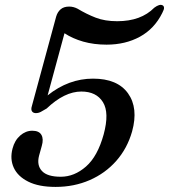

<svg xmlns="http://www.w3.org/2000/svg" viewBox="-20 -740 681 774"><path d="M30.5 -141Q39 -174 61.2 -193.5Q83.5 -213 110 -213Q137.5 -213 147 -196.2Q156.5 -179.5 148.5 -152L137.5 -112.5Q127.5 -74 149 -50.8Q170.5 -27.5 225 -27.5Q279.5 -27.5 326.5 -68.5Q373.5 -109.5 398 -198.5Q421.5 -285.5 395 -328.2Q368.5 -371 308 -371Q240 -371 168 -302.5Q154 -294 144.5 -289Q135 -284 124.5 -284Q114 -284 109 -291.2Q104 -298.5 108.5 -312.5L206.5 -673.5Q212 -692 224.8 -702.8Q237.5 -713.5 259 -713.5Q276 -713.5 292.5 -705Q329 -683 365.8 -668.8Q402.5 -654.5 452.5 -654.5Q548.5 -654.5 602 -709Q623.5 -725 635.5 -718.5Q640.5 -716 641.2 -709.2Q642 -702.5 634 -687.5Q602.5 -624 544 -592Q485.5 -560 409.5 -560Q358.5 -560 315.5 -572.2Q272.5 -584.5 240 -606L172 -355.5Q256.5 -423 355 -423Q453.5 -423 496 -363.8Q538.5 -304.5 512.5 -210Q493 -141.5 448.5 -91.2Q404 -41 341.2 -13.8Q278.5 13.5 204 13.5Q136 13.5 93.8 -7.8Q51.5 -29 35.5 -64Q19.5 -99 30.5 -141Z"/></svg>

Font: Fraunces 9pt Soft
Style: Italic
Weight: 400
Italic angle: -16°
Version: Version 1.000;[0bf87f6ff]